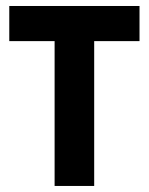

<svg xmlns="http://www.w3.org/2000/svg" viewBox="-20 -615 492 635"><path d="M441.4 -595.2H10.7V-479H160.6V0H291.5V-479H441.4Z"/></svg>

Font: Now ExtraBold
Style: Regular
Weight: 800
Designer: Alfredo Marco Pradil
Foundry: Alfredo Marco Pradil
Version: Version 1.200;hotconv 1.0.109;makeotfexe 2.5.65596